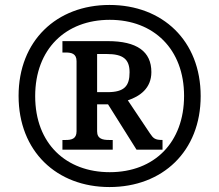

<svg xmlns="http://www.w3.org/2000/svg" viewBox="-20 -745 885 775"><path d="M422 10C636 10 790 -134 790 -357C790 -581 636 -725 422 -725C208 -725 55 -580 55 -358C55 -134 209 10 422 10ZM423 -50C248 -50 122 -164 122 -357C122 -547 245 -665 423 -665C601 -665 723 -546 723 -358C723 -171 604 -50 423 -50ZM232 -141H435V-180H421C395 -180 372 -184 372 -215V-324H416L531 -141H636V-180C606 -180 599 -186 585 -207L496 -340C544 -356 591 -388 591 -454C591 -537 533 -579 415 -579H232V-533H245C268 -533 289 -529 289 -498V-215C289 -184 268 -180 245 -180H232ZM414 -373H372V-527H411C477 -527 503 -506 503 -453C503 -398 482 -373 414 -373Z"/></svg>

Font: Noto Serif Gurmukhi Black
Style: Regular
Weight: 900
Designer: Vaibhav Singh and the Monotype Design Team
Foundry: Monotype Imaging Inc.
Version: Version 2.004